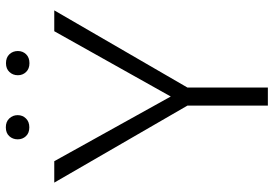

<svg xmlns="http://www.w3.org/2000/svg" viewBox="-156 -756 912 639"><g transform="rotate(-90 299.5 -436.0)"><path d="M298.3 -323.2 515.6 -710.9H585L328.1 -267.6V0H268.1V-267.6L11.7 -710.9H83ZM155.8 -832.5Q155.8 -849.1 166.3 -860.6Q176.8 -872.1 195.8 -872.1Q214.4 -872.1 225.3 -860.6Q236.3 -849.1 236.3 -832.5Q236.3 -816.4 225.3 -805.2Q214.4 -793.9 195.8 -793.9Q176.8 -793.9 166.3 -805.2Q155.8 -816.4 155.8 -832.5ZM369.1 -832Q369.1 -848.6 379.9 -860.1Q390.6 -871.6 409.2 -871.6Q428.2 -871.6 439 -860.1Q449.7 -848.6 449.7 -832Q449.7 -815.9 439 -804.7Q428.2 -793.5 409.2 -793.5Q390.6 -793.5 379.9 -804.7Q369.1 -815.9 369.1 -832Z"/></g></svg>

Font: RobotoInd Light
Style: Regular
Weight: 300
Designer: Google
Version: Version 2.001151; 2014